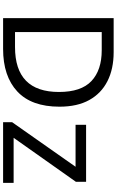

<svg xmlns="http://www.w3.org/2000/svg" viewBox="223 -977 754 1240"><g transform="rotate(90 600.0 -357.0)"><path d="M669 -364Q669 -183 570.5 -91.5Q472 0 296 0H97V-714H317Q425 -714 504 -674Q583 -634 626 -556.5Q669 -479 669 -364ZM574 -361Q574 -504 503.5 -570.5Q433 -637 304 -637H187V-77H284Q574 -77 574 -361ZM1161 0H769V-58L1057 -468H786V-536H1154V-470L870 -68H1161Z"/></g></svg>

Font: Noto IKEA Latin
Style: Regular
Weight: 400
Designer: Monotype Design Team
Foundry: Monotype Imaging Inc.
Version: Version 1.0